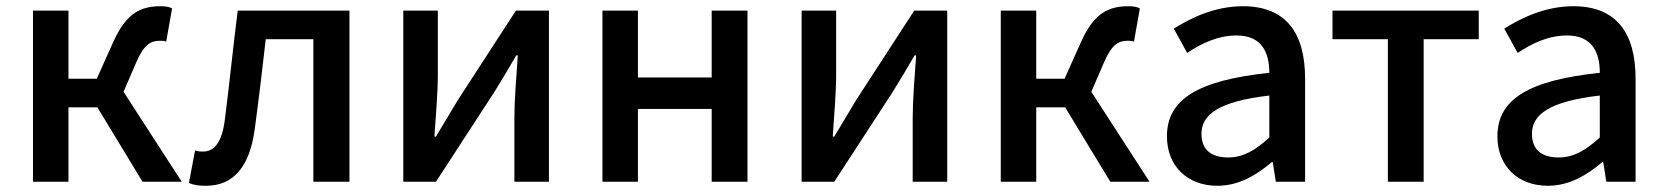

<svg xmlns="http://www.w3.org/2000/svg" viewBox="-20 -584 5353 617"><path d="M377 -289 418 -384C444 -444 466 -453 495 -453C503 -453 507 -453 514 -450L533 -557C524 -562 512 -564 497 -564C432 -564 385 -542 343 -447L291 -331H200V-550H86V0H200V-239H293L438 0H564Z M642 13C731 13 783 -49 799 -172C812 -268 823 -362 834 -458H987V0H1103V-550H744C729 -433 718 -320 703 -203C694 -127 669 -97 633 -97C621 -97 612 -98 607 -101L587 4C604 11 619 13 642 13Z M1276 0H1381L1569 -289C1589 -321 1619 -371 1639 -406H1644C1639 -334 1633 -262 1633 -205V0H1744V-550H1638L1451 -262C1432 -229 1400 -178 1381 -145H1376C1381 -217 1387 -288 1387 -345V-550H1276Z M1916 0H2030V-234H2267V0H2382V-550H2267V-335H2030V-550H1916Z M2556 0H2661L2849 -289C2869 -321 2899 -371 2919 -406H2924C2919 -334 2913 -262 2913 -205V0H3024V-550H2918L2731 -262C2712 -229 2680 -178 2661 -145H2656C2661 -217 2667 -288 2667 -345V-550H2556Z M3487 -289 3528 -384C3554 -444 3576 -453 3605 -453C3613 -453 3617 -453 3624 -450L3643 -557C3634 -562 3622 -564 3607 -564C3542 -564 3495 -542 3453 -447L3401 -331H3310V-550H3196V0H3310V-239H3403L3548 0H3674Z M3892 13C3960 13 4016 -20 4067 -63H4070L4080 0H4174V-331C4174 -480 4111 -564 3974 -564C3886 -564 3809 -528 3752 -492L3795 -414C3842 -445 3894 -470 3954 -470C4035 -470 4059 -415 4059 -350C3830 -326 3730 -265 3730 -146C3730 -49 3797 13 3892 13ZM3927 -78C3878 -78 3841 -98 3841 -154C3841 -215 3895 -258 4059 -277V-142C4014 -101 3975 -78 3927 -78Z M4440 0H4555V-458H4732V-550H4262V-458H4440Z M4954 13C5022 13 5078 -20 5129 -63H5132L5142 0H5236V-331C5236 -480 5173 -564 5036 -564C4948 -564 4871 -528 4814 -492L4857 -414C4904 -445 4956 -470 5016 -470C5097 -470 5121 -415 5121 -350C4892 -326 4792 -265 4792 -146C4792 -49 4859 13 4954 13ZM4989 -78C4940 -78 4903 -98 4903 -154C4903 -215 4957 -258 5121 -277V-142C5076 -101 5037 -78 4989 -78Z"/></svg>

Font: Spoqa Han Sans Neo Medium
Style: Regular
Weight: 500
Designer: [Spoqa Han Sans Neo] Dong-huui Kim  Younghwa Kang  Yujin Lee  [Noto Sans] Ryoko NISHIZUKA  (kana & ideographs); Paul D. 
Foundry: Spoqa (http://www.spoqa-han-sans.com)
Version: Version 1.000